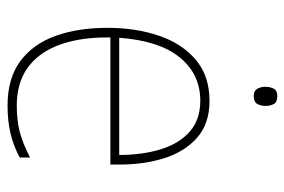

<svg xmlns="http://www.w3.org/2000/svg" viewBox="-146 -710 772 521"><g transform="rotate(90 240.5 -449.0)"><path d="M253 -631Q315 -631 353 -597.5Q391 -564 408.5 -509Q426 -454 426 -388V-362H81Q80 -239 127.5 -173.5Q175 -108 266 -108Q306 -108 337 -116Q368 -124 407 -144V-116Q375 -99 341.5 -91Q308 -83 266 -83Q192 -83 145.5 -117.5Q99 -152 77 -213Q55 -274 55 -354Q55 -431 76.5 -494Q98 -557 142 -594Q186 -631 253 -631ZM253 -606Q181 -606 135.5 -550.5Q90 -495 82 -386H400Q400 -449 384.5 -499Q369 -549 336.5 -577.5Q304 -606 253 -606ZM240 -815Q257 -815 262 -805Q267 -795 267 -783Q267 -770 261.5 -760.5Q256 -751 240 -751Q226 -751 220.5 -760.5Q215 -770 215 -783Q215 -795 220 -805Q225 -815 240 -815Z"/></g></svg>

Font: Noto Sans Kannada UI SemiCondensed Thin
Style: Regular
Weight: 100
Width: 4
Designer: Jelle Bosma - Monotype Design Team
Foundry: Monotype Imaging Inc.
Version: Version 2.005; ttfautohint (v1.8.4.7-5d5b)